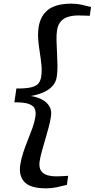

<svg xmlns="http://www.w3.org/2000/svg" viewBox="-20 -869 518 1049"><path d="M232.5 160Q147.5 160 114.8 126.5Q82 93 90.5 32Q96 -3 107.5 -37.2Q119 -71.5 132.5 -105Q146 -138.5 157.5 -170.5Q169 -202.5 173.5 -232.5Q177 -255.5 170.8 -273Q164.5 -290.5 139 -300.5Q113.5 -310.5 58.5 -310L69.5 -385.5Q124.5 -385 152.5 -392.5Q180.5 -400 191.5 -415Q202.5 -430 205.5 -453Q209.5 -482.5 206.2 -515Q203 -547.5 197.5 -581.8Q192 -616 189 -651Q186 -686 191 -720.5Q200.5 -782.5 243 -815.8Q285.5 -849 370.5 -849Q400 -849 425.2 -843.5Q450.5 -838 477.5 -830.5L470.5 -782.5Q465 -783 451.5 -783.5Q438 -784 424.8 -784.2Q411.5 -784.5 406 -784.5Q380 -784.5 355.5 -778Q331 -771.5 313.8 -753.8Q296.5 -736 291.5 -703Q288 -680 288.8 -648.2Q289.5 -616.5 291.5 -581Q293.5 -545.5 294 -512Q294.5 -478.5 290.5 -452Q286 -418.5 264.8 -396.8Q243.5 -375 212.8 -362.5Q182 -350 148 -344.5Q180 -340 207 -326.5Q234 -313 248.8 -290Q263.5 -267 258.5 -233.5Q255 -207.5 246.2 -174.5Q237.5 -141.5 227.2 -107.2Q217 -73 208.5 -41.8Q200 -10.5 196.5 12.5Q192 46 204 63.8Q216 81.5 238.2 88Q260.5 94.5 287 94.5Q293.5 94.5 306.8 94Q320 93.5 333.5 92.8Q347 92 352.5 91.5L345.5 141Q316 148.5 289.2 154.2Q262.5 160 232.5 160Z"/></svg>

Font: Merriweather Medium
Style: Italic
Weight: 500
Italic angle: -7.8°
Version: Version 2.101